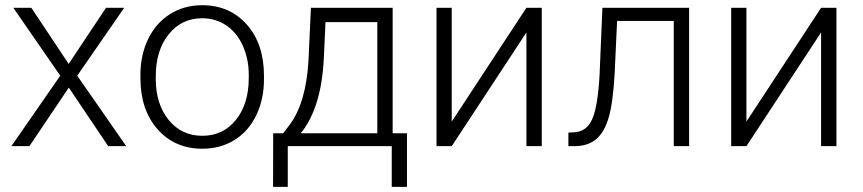

<svg xmlns="http://www.w3.org/2000/svg" viewBox="-20 -558 3293 733"><path d="M23.4 0ZM242.2 -314 384.8 -528.3H454.1L274.9 -269L461.9 0H393.1L242.7 -223.6L92.3 0H23.4L210 -269L30.8 -528.3H99.6Z M516.1 0ZM516.1 -272Q516.1 -348.1 545.7 -409.2Q575.2 -470.2 629.2 -504.2Q683.1 -538.1 751.5 -538.1Q856.9 -538.1 922.4 -464.1Q987.8 -390.1 987.8 -268.1V-255.9Q987.8 -179.2 958.3 -117.9Q928.7 -56.6 875 -23.4Q821.3 9.8 752.4 9.8Q647.5 9.8 581.8 -64.2Q516.1 -138.2 516.1 -260.3ZM574.7 -255.9Q574.7 -161.1 623.8 -100.3Q672.9 -39.6 752.4 -39.6Q831.5 -39.6 880.6 -100.3Q929.7 -161.1 929.7 -260.7V-272Q929.7 -332.5 907.2 -382.8Q884.8 -433.1 844.2 -460.7Q803.7 -488.3 751.5 -488.3Q673.3 -488.3 624 -427Q574.7 -365.7 574.7 -266.6Z M1061 -49.3 1086.9 -83Q1148.4 -166.5 1157.7 -327.1L1167 -528.3H1479V-49.3H1533.7V155.3H1475.6V0H1078.6V155.3H1022.5L1022.9 -49.3ZM1128.4 -49.3H1420.4V-473.6H1222.7L1216.3 -336.4Q1207.5 -147.5 1128.4 -49.3Z M1989.7 -528.3H2048.3V0H1989.7V-434.1L1704.6 0H1646.5V-528.3H1704.6V-93.8Z M2610.8 -528.3V0H2552.2V-478H2335.9L2326.7 -280.3Q2320.8 -170.4 2304.7 -112.5Q2288.6 -54.7 2256.8 -27.3Q2225.1 0 2172.4 0H2149.9V-51.8L2168 -52.7Q2218.3 -53.7 2240.2 -101.6Q2262.2 -149.4 2269 -272.5L2279.8 -528.3Z M3114.7 -528.3H3173.3V0H3114.7V-434.1L2829.6 0H2771.5V-528.3H2829.6V-93.8Z"/></svg>

Font: Roboto Light
Style: Regular
Weight: 300
Designer: Google
Version: Version 2.134; 2016; ttfautohint (v1.6)